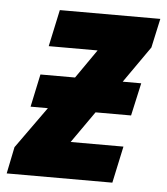

<svg xmlns="http://www.w3.org/2000/svg" viewBox="-80 -590 547 630"><g transform="rotate(5 194.0 -274.5)"><path d="M-35 0 -17 -88 81 -225H24L47 -333H161L227 -428H66L92 -549H423L402 -453L318 -333H379L355 -225H238L165 -121H339L313 0Z"/></g></svg>

Font: Noto Sans Condensed ExtraBold
Style: Italic
Weight: 800
Width: 3
Italic angle: -12°
Designer: Monotype Design Team
Foundry: Monotype Imaging Inc.
Version: Version 2.013; ttfautohint (v1.8.4.7-5d5b)